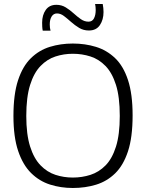

<svg xmlns="http://www.w3.org/2000/svg" viewBox="-20 -927 728 957"><path d="M343 10Q283 10 229.5 -7Q176 -24 135 -64.5Q94 -105 70.5 -174.5Q47 -244 47 -349Q47 -457 70 -527Q93 -597 134 -637Q175 -677 228.5 -693.5Q282 -710 343 -710Q404 -710 458 -693.5Q512 -677 553.5 -637.5Q595 -598 618 -528Q641 -458 641 -352Q641 -243 618 -173Q595 -103 554 -63Q513 -23 459 -6.5Q405 10 343 10ZM343 -42Q389 -42 431 -55.5Q473 -69 506 -102.5Q539 -136 558 -196Q577 -256 577 -349Q577 -444 558 -504Q539 -564 506 -598Q473 -632 431 -645.5Q389 -659 343 -659Q298 -659 256.5 -645.5Q215 -632 182 -598Q149 -564 130 -503.5Q111 -443 111 -349Q111 -257 130 -197Q149 -137 182 -103Q215 -69 256.5 -55.5Q298 -42 343 -42ZM193 -774Q191 -784 190.5 -794.5Q190 -805 190 -814Q190 -852 208 -877.5Q226 -903 261 -903Q287 -903 308 -890Q329 -877 347 -860.5Q365 -844 383 -831.5Q401 -819 421 -819Q440 -819 448.5 -835.5Q457 -852 457 -877Q457 -893 454 -907H492Q494 -897 495 -886.5Q496 -876 496 -867Q496 -829 478 -802Q460 -775 423 -775Q396 -775 374.5 -788Q353 -801 334.5 -817.5Q316 -834 299 -847Q282 -860 264 -860Q247 -860 237.5 -845Q228 -830 228 -805Q228 -787 232 -774Z"/></svg>

Font: Georama Light
Style: Regular
Weight: 300
Designer: Jean-Baptiste Levee
Foundry: Production Type
Version: Version 1.000